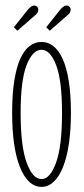

<svg xmlns="http://www.w3.org/2000/svg" viewBox="-20 -682 312 712"><path d="M134 11Q108.5 11 88.2 -8Q68 -27 53.8 -62.8Q39.5 -98.5 32.2 -149.2Q25 -200 25 -263.5Q25 -333 33 -383Q41 -433 55.5 -464.8Q70 -496.5 90 -511.5Q110 -526.5 134 -526.5Q157.5 -526.5 177.2 -511.5Q197 -496.5 211.8 -464.8Q226.5 -433 234.8 -383Q243 -333 243 -263.5Q243 -200 235.5 -149.2Q228 -98.5 213.8 -62.8Q199.5 -27 179.2 -8Q159 11 134 11ZM134 -18Q166 -18 188 -79Q210 -140 210 -263.5Q210 -384.5 188 -441Q166 -497.5 134 -497.5Q101 -497.5 78.8 -441Q56.5 -384.5 56.5 -263.5Q56.5 -140 78.8 -79Q101 -18 134 -18ZM164.5 -568 151.5 -581 202 -644.5Q209 -653 214.8 -657.2Q220.5 -661.5 226 -661.5Q233 -661.5 237.5 -657Q242 -652.5 242 -645.5Q242 -634 228 -623.5ZM44.5 -568 31.5 -581 82 -644.5Q89 -653 94.8 -657.2Q100.5 -661.5 106 -661.5Q113 -661.5 117.5 -657Q122 -652.5 122 -645.5Q122 -634 108 -623.5Z"/></svg>

Font: Imbue Thin 10pt Thin
Style: Regular
Weight: 250
Version: Version 1.102